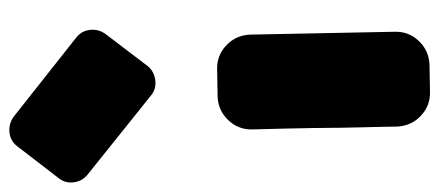

<svg xmlns="http://www.w3.org/2000/svg" viewBox="-346 -684 927 405"><g transform="rotate(-90 117.5 -481.5)"><path d="M173 -487Q203 -488 224.5 -467.5Q246 -447 247 -417L253 -113Q254 -83 233.5 -61.5Q213 -40 183 -39L127 -38Q97 -37 75.5 -57.5Q54 -78 53 -108Q53 -118 52.5 -137Q52 -156 51.5 -179Q51 -202 50.5 -228.5Q50 -255 50 -281Q49 -342 47 -412Q46 -442 66.5 -463.5Q87 -485 117 -486ZM-48 -760Q-62 -771 -64.5 -789Q-67 -807 -56 -821L11 -908Q22 -923 40.5 -925Q59 -927 74 -916L241 -784Q255 -773 257 -755Q259 -737 248 -722L181 -634Q170 -620 151 -617.5Q132 -615 118 -627L-48 -760Z"/></g></svg>

Font: d puntillas B to tiptoe
Style: Regular
Weight: 400
Designer: deFharo
Foundry: deFharo.com
Version: Version 1.001 2012